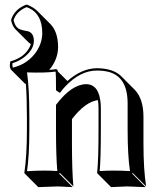

<svg xmlns="http://www.w3.org/2000/svg" viewBox="-20 -725 696 805"><path d="M26.9 -638.2V-643.1Q41 -685.1 85.4 -703.6Q87.4 -704.6 88.9 -705.1H94.2Q120.1 -694.8 135.7 -679.7L192.4 -623Q223.1 -590.8 223.6 -528.3Q223.1 -475.1 186.5 -432.1Q203.6 -433.1 213.9 -435.1Q217.8 -434.6 219.7 -433.1Q221.7 -430.2 223.1 -424.8L262.7 -385.3Q323.2 -438.5 386.2 -439Q455.1 -438.5 488.8 -404.8L545.4 -348.1Q581.5 -310.5 581.5 -234.4V-123.5Q581.5 -12.7 592.8 56.6L536.1 0L534.2 2.9L590.3 59.6Q588.9 59.6 512.7 56.6L445.8 59.6L389.2 2.9L387.2 0Q393.1 -54.2 393.1 -180.2V-269Q393.1 -289.6 390.6 -305.2Q337.4 -298.3 281.7 -225.6V-123.5Q281.7 -11.2 287.6 56.6L231 0L228 2.9L284.7 59.6Q283.2 59.6 222.7 56.6L140.6 59.6L84 2.9L82 0Q92.8 -70.3 92.8 -180.2V-234.9Q92.8 -315.4 88.4 -374Q86.4 -373.5 85.4 -373.5L28.8 -430.2Q28.8 -430.2 28.3 -430.7Q17.6 -441.4 22.9 -464.8Q23.4 -466.8 23.9 -467.8Q82.5 -483.4 105.5 -529.8Q107.9 -535.2 109.4 -540Q104 -543.5 100.1 -546.9L43.5 -603.5Q32.2 -616.2 26.9 -638.2ZM515.1 -180.2V-291Q515.1 -404.8 432.6 -424.3Q411.6 -429.2 386.2 -429.2Q316.4 -429.2 253.4 -362.3Q244.1 -352.5 236.8 -342.8L231 -335.4L214.8 -346.7V-352.1Q214.8 -412.1 213.4 -423.3L212.9 -424.3V-424.8Q171.4 -418.9 93.3 -421.4Q103 -356.9 103 -234.9V-180.2Q103 -74.2 93.3 -7.3Q137.2 -9.8 166 -9.8Q193.4 -9.8 220.2 -7.8Q214.8 -73.7 214.8 -180.2V-285.2L216.8 -288.1Q280.8 -371.1 340.8 -372.1Q396.5 -372.1 402.3 -287.6Q402.8 -278.3 402.8 -269V-180.2Q402.8 -58.1 397.9 -7.8Q428.7 -9.8 456.1 -9.8Q484.4 -9.8 524.9 -7.8Q515.1 -74.7 515.1 -180.2ZM37.1 -639.2Q44.4 -609.9 63.5 -602.1Q72.8 -598.6 89.8 -595.2Q121.1 -592.3 122.1 -554.2Q122.1 -517.1 81.1 -484.9Q59.1 -468.3 32.2 -460Q31.2 -449.7 33.7 -441.4Q99.1 -457 135.3 -512.7Q156.7 -547.4 157.2 -585Q157.2 -665 102.1 -690.9Q96.7 -693.4 92.3 -694.8H90.8Q50.8 -678.2 38.1 -644Q37.6 -642.1 37.1 -641.1Z"/></svg>

Font: Linux Biolinum Shadow O
Style: Bold
Weight: 700
Designer: Philipp H. Poll
Foundry: Philipp H. Poll
Version: Version 0.9.2